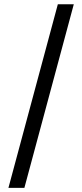

<svg xmlns="http://www.w3.org/2000/svg" viewBox="-20 -782 390 911"><path d="M330.1 -761.7 95.7 109.4H20L254.4 -761.7Z"/></svg>

Font: V-Inter
Style: Regular-375
Weight: 375
Designer: Rasmus Andersson
Foundry: rsms
Version: Version 4.000;git-4146feb